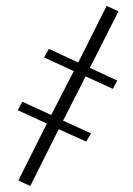

<svg xmlns="http://www.w3.org/2000/svg" viewBox="-20 -478 450 648"><path d="M40 -106 55.2 -134.8 152.8 -89.8 229 -237.8 128.9 -284.2 145 -313 244.1 -267.1 339.8 -458 379.9 -439.9 283.2 -249 376 -206.1 360.8 -178.2 269 -220.2 192.9 -70.8 287.1 -27.8 271 0 178.2 -42 82 149.9 42 130.9 138.2 -61Z"/></svg>

Font: Dihjauti S
Style: Bold Italic
Weight: 700
Italic angle: -9°
Designer: T. Christopher White
Version: Version 3.0.0